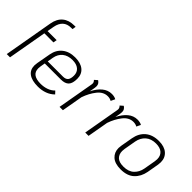

<svg xmlns="http://www.w3.org/2000/svg" viewBox="15 -1348 2000 2000"><g transform="rotate(45 1014.5 -348.5)"><path d="M356 -708 349 -668H329Q273 -668 239 -637Q205 -606 194 -546L180 -470H314L307 -430H173L97 0H49L145 -546Q159 -626 208 -667Q257 -708 336 -708Z M389 -159Q386 -143 386 -127Q386 -30 517 -30Q564 -30 605 -44.5Q646 -59 675 -89L703 -59Q668 -24 620.5 -6.5Q573 11 517 11Q429 11 382.5 -22.5Q336 -56 336 -121Q336 -133 340 -159L368 -314Q382 -392 437 -436Q492 -480 578 -480Q660 -480 705.5 -442.5Q751 -405 751 -337Q751 -270 723.5 -240.5Q696 -211 634 -211H398ZM416 -312 405 -248H628Q668 -248 685.5 -269Q703 -290 703 -337Q703 -386 670 -413.5Q637 -441 578 -441Q511 -441 469 -407Q427 -373 416 -312Z M1181 -466 1159 -420Q1136 -434 1104 -434Q1040 -434 992.5 -374Q945 -314 917 -232L876 0H827L898 -403Q899 -408 899 -416Q899 -435 881 -452L914 -481Q932 -469 940 -455.5Q948 -442 948 -423Q948 -408 946 -399L935 -337Q968 -404 1014 -442.5Q1060 -481 1118 -481Q1136 -481 1153.5 -477Q1171 -473 1181 -466Z M1559 -466 1537 -420Q1514 -434 1482 -434Q1418 -434 1370.5 -374Q1323 -314 1295 -232L1254 0H1205L1276 -403Q1277 -408 1277 -416Q1277 -435 1259 -452L1292 -481Q1310 -469 1318 -455.5Q1326 -442 1326 -423Q1326 -408 1324 -399L1313 -337Q1346 -404 1392 -442.5Q1438 -481 1496 -481Q1514 -481 1531.5 -477Q1549 -473 1559 -466Z M1564 -132Q1564 -144 1568 -170L1591 -301Q1606 -386 1662.5 -433.5Q1719 -481 1811 -481Q1892 -481 1936.5 -442Q1981 -403 1981 -338Q1981 -321 1978 -301L1955 -170Q1940 -89 1886.5 -39Q1833 11 1736 11Q1651 11 1607.5 -28.5Q1564 -68 1564 -132ZM1906 -170 1929 -301Q1932 -319 1932 -334Q1932 -384 1900.5 -412.5Q1869 -441 1808 -441Q1737 -441 1694 -403Q1651 -365 1639 -301L1616 -170Q1613 -154 1613 -137Q1613 -88 1642.5 -59Q1672 -30 1737 -30Q1811 -30 1853 -69.5Q1895 -109 1906 -170Z"/></g></svg>

Font: KoHo Light
Style: Italic
Weight: 300
Italic angle: -10°
Version: Version 1.000; ttfautohint (v1.6)